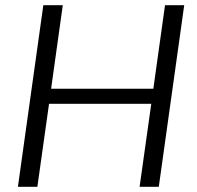

<svg xmlns="http://www.w3.org/2000/svg" viewBox="-20 -720 758 740"><path d="M147 -700H222L177 -378H571L616 -700H690L592 0H518L563 -320H169L124 0H49Z"/></svg>

Font: Pathway Extreme 8pt Thin 12pt Light
Style: Italic
Weight: 300
Italic angle: -8°
Version: Version 1.001;gftools[0.9.26]